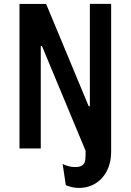

<svg xmlns="http://www.w3.org/2000/svg" viewBox="-20 -750 660 970"><path d="M379.5 199.5C474.5 199.5 541.5 124 541.5 18V-730.5H434V-213.5H428L213 -730H78.5V0H186V-517.5H192L412.5 12C412.5 52 412 70 400 81.5C388 93.5 370 94 359 94C337.5 94 315.5 88 296.5 78.5L312.5 185.5C330.5 193 353.5 199.5 379.5 199.5Z"/></svg>

Font: Monaspace Argon SemiBold
Style: Regular
Weight: 600
Designer: Riley Cran & the Lettermatic Team
Foundry: Lettermatic
Version: Version 1.000 (Monaspace Argon)